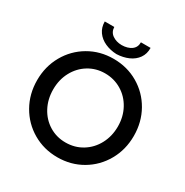

<svg xmlns="http://www.w3.org/2000/svg" viewBox="-203 -1072 1199 1244"><g transform="rotate(30 396.0 -450.0)"><path d="M34.2 -360.4Q34.2 -462.9 81.8 -546.9Q129.4 -630.9 211.9 -679.2Q294.4 -727.5 395.5 -727.5Q497.1 -727.5 579.8 -679.2Q662.6 -630.9 710.2 -546.9Q757.8 -462.9 757.8 -359.4Q757.8 -256.8 710.2 -172.9Q662.6 -88.9 580.1 -40.5Q497.6 7.8 396.5 7.8Q295.9 7.8 212.9 -40.5Q129.9 -88.9 82 -173.1Q34.2 -257.3 34.2 -360.4ZM637.7 -360.4Q637.7 -433.6 605.7 -492.4Q573.7 -551.3 518.1 -584.7Q462.4 -618.2 394.5 -618.2Q327.6 -618.2 272.7 -584.7Q217.8 -551.3 186 -492.4Q154.3 -433.6 154.3 -360.4Q154.3 -287.6 185.5 -228.5Q216.8 -169.4 271.7 -135.5Q326.7 -101.6 394.5 -101.6Q463.4 -101.6 518.8 -135.5Q574.2 -169.4 606 -228.8Q637.7 -288.1 637.7 -360.4ZM223.6 -908.2H294.9Q295.9 -871.1 324.5 -850.8Q353 -830.6 394.5 -830.1Q438.5 -830.6 466.6 -850.6Q494.6 -870.6 494.1 -908.2H566.4Q567.4 -863.8 544.7 -831.5Q522 -799.3 482.7 -782Q443.4 -764.6 394.5 -762.7Q347.7 -764.6 308.8 -782Q270 -799.3 246.8 -831.5Q223.6 -863.8 223.6 -908.2Z"/></g></svg>

Font: Reddit Sans Vanilla SemiBold
Style: Regular
Weight: 600
Designer: Stephen Hutchings
Foundry: Reddit
Version: Version 1.013